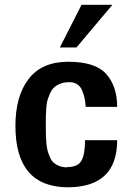

<svg xmlns="http://www.w3.org/2000/svg" viewBox="-20 -775 557 808"><path d="M453.1 -754.9 301.8 -575.2H231.9L323.2 -754.9ZM262.2 -70.8V-71.8Q308.1 -71.8 323 -99.1Q337.9 -126.5 337.9 -185.1H473.1Q473.1 11.7 267.1 13.2Q44.9 13.2 44.9 -245.1Q44.9 -370.6 100.6 -442.9Q156.2 -515.1 267.1 -515.1Q380.9 -515.1 426.8 -463.9Q473.1 -412.1 473.1 -325.2H340.8Q338.9 -348.6 335.2 -365.2Q331.5 -381.8 324.2 -397.5Q316.9 -413.1 303.7 -421.1Q290.5 -429.2 272 -429.2Q242.2 -429.2 221.2 -417Q200.2 -404.8 190.9 -382.8Q189.9 -379.9 187.3 -373.3Q184.6 -366.7 183.8 -365Q183.1 -363.3 181.4 -358.4Q179.7 -353.5 179.2 -350.6Q178.7 -347.7 177.7 -342.5Q176.8 -337.4 176 -332.3Q175.3 -327.1 174.8 -319.8Q172.9 -287.6 172.9 -285.2V-248Q172.9 -224.1 173.1 -210.2Q173.3 -196.3 175 -175Q176.8 -153.8 180.2 -141.1Q183.6 -128.4 190.2 -113.3Q196.8 -98.1 206.1 -90.1Q215.3 -82 229.5 -76.4Q243.7 -70.8 262.2 -70.8Z"/></svg>

Font: Perun
Style: Bold
Weight: 700
Foundry: Copyright (c) Stefan Peev, Context Ltd, 2016
Version: Version 1.0000